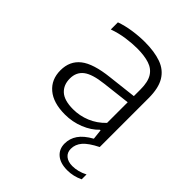

<svg xmlns="http://www.w3.org/2000/svg" viewBox="-211 -669 993 993"><g transform="rotate(45 285.0 -173.0)"><path d="M239.5 8.5Q154 8.5 107.8 -30.8Q61.5 -70 61.5 -137Q61.5 -205 109.8 -243Q158 -281 268 -293L424.5 -311V-359.5Q424.5 -414.5 406 -444.5Q387.5 -474.5 351.2 -486.2Q315 -498 262 -498Q227 -498 183.5 -492Q140 -486 96.5 -470.5V-522.5Q134 -536 179.5 -542.8Q225 -549.5 267 -549.5Q337.5 -549.5 386.5 -532Q435.5 -514.5 460.8 -472.5Q486 -430.5 486 -357.5V0Q432 27 409.2 53.2Q386.5 79.5 386.5 112Q386.5 139 405 154.5Q423.5 170 455.5 170Q496.5 170 538 148.5V184Q497 204 452.5 204Q401 204 372.8 180Q344.5 156 344.5 115.5Q344.5 79 365.5 48.2Q386.5 17.5 434 -9L428 -64H423.5Q393 -31.5 343.8 -11.5Q294.5 8.5 239.5 8.5ZM126 -141.5Q126 -94.5 156 -67.5Q186 -40.5 250.5 -40.5Q298.5 -40.5 343.5 -59Q388.5 -77.5 424.5 -115V-266L270.5 -248Q191.5 -239 158.8 -213.2Q126 -187.5 126 -141.5Z"/></g></svg>

Font: Encode Sans Expanded Expanded Light
Style: Regular
Weight: 300
Width: 7
Designer: Multiple Designers
Foundry: Impallari Type
Version: Version 3.000; ttfautohint (v1.8.3) -l 8 -r 50 -G 200 -x 14 